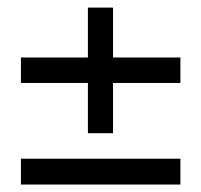

<svg xmlns="http://www.w3.org/2000/svg" viewBox="-20 -495 540 515"><path d="M36.1 -69.3H463.9V0H36.1ZM283.2 -474.6V-340.8H463.9V-272.5H283.2V-137.7H215.8V-272.5H36.1V-340.8H215.8V-474.6Z"/></svg>

Font: BabelStone Xiangqi
Style: Regular
Weight: 400
Designer: Andrew West
Foundry: BabelStone
Version: Version 11.000 June 09, 2018